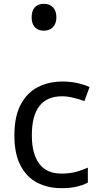

<svg xmlns="http://www.w3.org/2000/svg" viewBox="-20 -971 520 1001"><path d="M300 10Q229 10 173.5 -19Q118 -48 86.5 -109Q55 -170 55 -265Q55 -364 88 -426Q121 -488 177.5 -517Q234 -546 306 -546Q347 -546 385 -537.5Q423 -529 447 -517L420 -444Q396 -453 364 -461Q332 -469 304 -469Q146 -469 146 -266Q146 -169 184.5 -117.5Q223 -66 299 -66Q343 -66 376.5 -75Q410 -84 438 -97V-19Q411 -5 378.5 2.5Q346 10 300 10ZM208 -811Q179 -811 162 -829Q145 -847 145 -881Q145 -914 161 -932.5Q177 -951 208 -951Q240 -951 257 -932Q274 -913 274 -881Q274 -848 256 -829.5Q238 -811 208 -811Z"/></svg>

Font: Noto Sans Tifinagh SIL
Style: Regular
Weight: 400
Designer: JamraPatel
Foundry: JamraPatel LLC
Version: Version 2.006; ttfautohint (v1.8.4.7-5d5b)